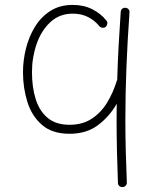

<svg xmlns="http://www.w3.org/2000/svg" viewBox="-20 -526 627 771"><path d="M404.3 -418Q398.9 -413.6 391.4 -414.6Q383.8 -415.5 378.9 -420.9Q361.3 -442.9 334.7 -457Q308.1 -471.2 272 -471.2Q218.8 -471.2 182.1 -437Q145.5 -402.8 127 -349.1Q108.4 -295.4 108.4 -236.3Q108.4 -175.3 123.5 -127.4Q138.7 -79.6 171.9 -52.2Q205.1 -24.9 259.3 -24.9Q310.5 -24.9 347.4 -48.6Q384.3 -72.3 409.2 -112.5Q434.1 -152.8 449.2 -202.1Q449.7 -204.1 450.7 -205.6Q452.6 -273.4 456.3 -341.8Q460 -410.2 464.8 -478.5Q465.3 -485.8 470.7 -490.7Q476.1 -495.6 483.9 -494.6Q491.2 -494.1 496.1 -488.8Q501 -483.4 500 -476.1Q492.2 -367.2 487.8 -259.3Q483.4 -151.4 483.4 -42.5Q483.4 19.5 485.1 81.8Q486.8 144 489.3 206.5Q489.7 214.4 484.6 219.7Q479.5 225.1 472.2 225.1Q464.4 225.6 459 220.7Q453.6 215.8 453.6 208.5Q451.2 146 449.7 82.8Q448.2 19.5 448.2 -42.5Q448.2 -75.7 448.7 -109.4Q419.9 -58.6 373.8 -23.7Q327.6 11.2 259.3 11.2Q189.9 11.2 148.9 -24.2Q107.9 -59.6 90.1 -116.2Q72.3 -172.9 72.3 -236.3Q72.3 -282.7 84 -330.3Q95.7 -377.9 119.9 -417.7Q144 -457.5 181.9 -481.9Q219.7 -506.3 272 -506.3Q316.4 -506.3 350.8 -488.8Q385.3 -471.2 407.2 -443.4Q412.1 -438 410.9 -430.4Q409.7 -422.9 404.3 -418Z"/></svg>

Font: Mikhak-DS1-FD ExtraLight
Style: Regular
Weight: 200
Designer: Amin Abedi
Version: Version 3.2